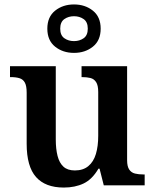

<svg xmlns="http://www.w3.org/2000/svg" viewBox="-20 -834 695 864"><path d="M267 10Q184 10 142 -37.5Q100 -85 100 -187V-417Q100 -447 92 -462Q84 -477 68 -482Q52 -487 28 -487H25V-536H231V-206Q231 -164 239 -132.5Q247 -101 265.5 -84Q284 -67 317 -67Q354 -67 377.5 -86.5Q401 -106 411.5 -141Q422 -176 422 -223V-420Q422 -450 412.5 -464.5Q403 -479 387 -483Q371 -487 350 -487H347V-536H552V-113Q552 -85 561.5 -71Q571 -57 587.5 -53Q604 -49 624 -49H631V0H447L428 -75H423Q395 -27 356.5 -8.5Q318 10 267 10ZM313 -596Q263 -596 228 -624Q193 -652 193 -705Q193 -758 228 -786Q263 -814 313 -814Q363 -814 398 -786Q433 -758 433 -705Q433 -652 398 -624Q363 -596 313 -596ZM313 -649Q338 -649 356.5 -662Q375 -675 375 -705Q375 -735 356.5 -748Q338 -761 313 -761Q288 -761 269.5 -748Q251 -735 251 -705Q251 -675 269.5 -662Q288 -649 313 -649Z"/></svg>

Font: Noto Serif Hebrew SemiBold
Style: Regular
Weight: 600
Version: Version 2.003